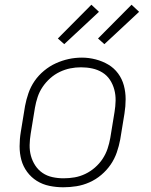

<svg xmlns="http://www.w3.org/2000/svg" viewBox="-20 -785 640 813"><path d="M248 8Q218 8 189 2Q160 -4 136 -19Q112 -34 95 -57Q78 -80 70.5 -107.5Q63 -135 63 -165.5Q63 -196 68 -226L86 -336Q91 -363 100.5 -390.5Q110 -418 126.5 -442Q143 -466 166.5 -485.5Q190 -505 216.5 -517Q243 -529 270.5 -535Q298 -541 327 -541Q356 -541 385 -533.5Q414 -526 438.5 -511.5Q463 -497 480 -474Q497 -451 504.5 -423Q512 -395 512 -365Q512 -335 507 -304L489 -194Q484 -167 474.5 -139.5Q465 -112 448.5 -88Q432 -64 409 -44.5Q386 -25 359 -13Q332 -1 304 3.5Q276 8 248 8ZM249 -30Q249 -30 249 -30Q249 -30 249 -30Q273 -30 296 -34Q319 -38 341 -48.5Q363 -59 382 -75.5Q401 -92 414.5 -112.5Q428 -133 435.5 -155.5Q443 -178 447 -201L465 -311Q469 -335 469.5 -359Q470 -383 464 -405.5Q458 -428 445.5 -447Q433 -466 413.5 -478Q394 -490 371 -495Q348 -500 323 -500Q300 -500 277.5 -495.5Q255 -491 233 -480.5Q211 -470 192.5 -453.5Q174 -437 160.5 -417Q147 -397 139.5 -374.5Q132 -352 128 -329L110 -219Q106 -195 105.5 -171Q105 -147 111 -125Q117 -103 129.5 -84Q142 -65 160.5 -52.5Q179 -40 202 -35Q225 -30 249 -30ZM422 -598 395 -622 537 -765 569 -735ZM252 -598 225 -622 367 -765 399 -735Z"/></svg>

Font: Iosevka Curly XLtEx
Style: Italic
Weight: 200
Width: 7
Italic angle: -9°
Monospace: yes
Designer: Belleve Invis
Foundry: Belleve Invis
Version: Version 11.1.0; ttfautohint (v1.8.3)